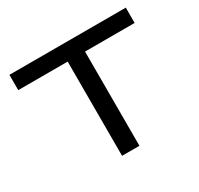

<svg xmlns="http://www.w3.org/2000/svg" viewBox="-146 -865 1079 1043"><g transform="rotate(-30 393.0 -343.5)"><path d="M338 0V-591H28V-687H758V-591H447V0Z"/></g></svg>

Font: Archivo Expanded
Style: Regular
Weight: 400
Width: 7
Designer: Hector Gatti
Foundry: Omnibus-Type
Version: Version 2.001